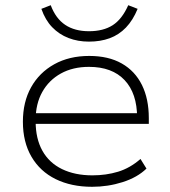

<svg xmlns="http://www.w3.org/2000/svg" viewBox="-20 -710 654 738"><path d="M334 8Q254 8 194 -21.5Q134 -51 101 -107.5Q68 -164 68 -242Q68 -318 99.5 -374.5Q131 -431 188.5 -463Q246 -495 323 -495Q397 -495 448 -466Q499 -437 525.5 -383.5Q552 -330 552 -256V-234H98V-275H529L507 -258Q507 -351 459 -402Q411 -453 322 -453Q260 -453 214 -427.5Q168 -402 142.5 -356.5Q117 -311 117 -249V-243Q117 -177 143 -130.5Q169 -84 218.5 -60Q268 -36 335 -36Q388 -36 434 -50Q480 -64 520 -99L543 -62Q508 -28 451.5 -10Q395 8 334 8ZM322 -550Q279 -550 243 -564Q207 -578 180.5 -605.5Q154 -633 139 -676L175 -690Q194 -639 230.5 -614.5Q267 -590 322 -590Q377 -590 413 -613Q449 -636 473 -690L509 -676Q491 -632 464 -604Q437 -576 401.5 -563Q366 -550 322 -550Z"/></svg>

Font: Nunito Sans 10pt SemiExpanded ExtraLight
Style: Regular
Weight: 250
Width: 6
Designer: Vernon Adams
Foundry: Vernon Adams
Version: Version 3.101;gftools[0.9.27]